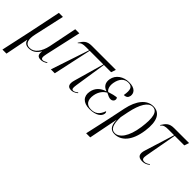

<svg xmlns="http://www.w3.org/2000/svg" viewBox="2 -1282 2256 2256"><g transform="rotate(45 1130.5 -154.0)"><path d="M-33 238H34L91 -49H93C100 -17 121 10 174 10C234 10 278 -21 310 -75H312C303 -19 320 6 369 6C398 6 424 -4 450 -22L447 -30C422 -15 403 -8 390 -8C364 -8 358 -30 372 -92L471 -536H403L332 -184C308 -73 254 -1 178 -1C109 -1 92 -60 115 -162L198 -536H131L47 -131Z M534 0H599L702 -477H929L823 -104C802 -32 817 6 874 6C900 6 924 -2 958 -28L953 -36C929 -17 911 -8 897 -8C874 -8 868 -22 877 -81L938 -477H1058L1078 -536H679C598 -536 572 -503 535 -444L540 -441C569 -471 586 -477 646 -477H693Z M1184 10C1293 10 1343 -35 1350 -77C1353 -94 1349 -106 1340 -111C1310 -25 1264 0 1198 0C1123 0 1089 -52 1104 -139C1117 -213 1159 -254 1196 -276C1234 -256 1255 -247 1277 -247C1301 -247 1321 -262 1324 -283C1327 -299 1321 -310 1313 -316C1285 -313 1248 -304 1199 -288C1177 -301 1154 -341 1166 -408C1181 -490 1226 -534 1287 -534C1357 -534 1369 -490 1353 -393C1393 -393 1411 -411 1417 -442C1425 -492 1393 -544 1292 -544C1199 -544 1119 -492 1104 -405C1093 -341 1122 -299 1175 -281V-278C1108 -257 1055 -212 1042 -136C1026 -50 1076 10 1184 10Z M1358 238H1426L1498 -125H1500C1501 -18 1545 10 1600 10C1705 10 1799 -75 1827 -277C1852 -455 1801 -546 1693 -546C1585 -546 1505 -448 1471 -285L1429 -83ZM1594 -1C1535 -1 1506 -53 1511 -184L1531 -284C1565 -447 1620 -536 1691 -536C1770 -536 1789 -447 1765 -274C1739 -88 1666 -1 1594 -1Z M2055 6C2091 6 2115 -2 2149 -28L2144 -36C2126 -21 2103 -8 2078 -8C2040 -8 2033 -29 2044 -87L2115 -477H2274L2294 -536H2047C1966 -536 1940 -503 1903 -444L1908 -441C1937 -471 1954 -477 2014 -477H2105L1990 -108C1967 -37 1983 6 2055 6Z"/></g></svg>

Font: Noto Serif Display Condensed Light
Style: Italic
Weight: 300
Width: 3
Italic angle: -12°
Designer: Monotype Design Team
Foundry: Monotype Imaging Inc.
Version: Version 2.009